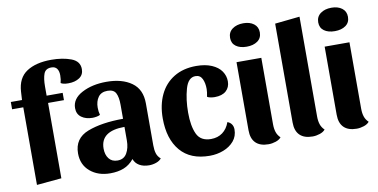

<svg xmlns="http://www.w3.org/2000/svg" viewBox="-73 -941 2300 1167"><g transform="rotate(-10 1077.5 -357.0)"><path d="M3 -465V-510H72L75 -561Q80 -645 137 -682.5Q194 -720 289 -720Q359 -720 411 -700.5Q463 -681 463 -632Q463 -597 436 -579Q409 -561 368 -561Q335 -561 321 -571Q327 -591 327 -618Q327 -644 316 -659Q305 -674 282 -674Q246 -674 235 -645Q224 -616 224 -566V-510H323V-465H225V0L72 14V-465Z M524 22Q449 22 400 -19.5Q351 -61 351 -131Q351 -224 438 -257.5Q525 -291 657 -291V-378Q657 -425 644 -450Q631 -475 593 -475Q554 -475 535.5 -449Q517 -423 517 -384Q517 -360 523 -339Q515 -334 501 -331.5Q487 -329 476 -329Q435 -329 408 -348.5Q381 -368 381 -405Q381 -463 444.5 -496.5Q508 -530 596 -530Q692 -530 751 -488Q810 -446 810 -359V-100Q810 -71 816.5 -50Q823 -29 841 -14Q830 0 808.5 7.5Q787 15 765 15Q729 15 704.5 0.5Q680 -14 671 -40Q643 -6 607 8Q571 22 524 22ZM657 -157V-241Q509 -241 509 -133Q509 -95 527.5 -71Q546 -47 581 -47Q620 -47 638.5 -79Q657 -111 657 -157Z M1053 -259Q1053 -176 1076 -126.5Q1099 -77 1163 -77Q1205 -77 1234.5 -99Q1264 -121 1278 -161Q1295 -155 1304 -141.5Q1313 -128 1313 -110Q1313 -68 1288 -38.5Q1263 -9 1223 6.5Q1183 22 1138 22Q1019 22 957 -51Q895 -124 895 -251Q895 -334 925 -397Q955 -460 1012.5 -495Q1070 -530 1150 -530Q1206 -530 1245.5 -513Q1285 -496 1304.5 -467.5Q1324 -439 1324 -405Q1324 -368 1299.5 -346Q1275 -324 1229 -324Q1217 -324 1203.5 -326.5Q1190 -329 1183 -334Q1189 -364 1189 -381Q1189 -419 1176.5 -444.5Q1164 -470 1135 -470Q1090 -470 1071.5 -404.5Q1053 -339 1053 -259Z M1567 -664Q1567 -629 1541 -610.5Q1515 -592 1474 -592Q1433 -592 1408 -610Q1383 -628 1383 -662Q1383 -697 1409.5 -716.5Q1436 -736 1477 -736Q1517 -736 1542 -717Q1567 -698 1567 -664ZM1580 -14Q1569 0 1546.5 7.5Q1524 15 1502 15Q1450 15 1423 -11.5Q1396 -38 1396 -90V-510H1549V-100Q1549 -72 1556 -51Q1563 -30 1580 -14Z M1852 -14Q1841 0 1818.5 7.5Q1796 15 1774 15Q1722 15 1695 -11.5Q1668 -38 1668 -90V-700L1821 -716V-100Q1821 -72 1828 -51Q1835 -30 1852 -14Z M2111 -664Q2111 -629 2085 -610.5Q2059 -592 2018 -592Q1977 -592 1952 -610Q1927 -628 1927 -662Q1927 -697 1953.5 -716.5Q1980 -736 2021 -736Q2061 -736 2086 -717Q2111 -698 2111 -664ZM2124 -14Q2113 0 2090.5 7.5Q2068 15 2046 15Q1994 15 1967 -11.5Q1940 -38 1940 -90V-510H2093V-100Q2093 -72 2100 -51Q2107 -30 2124 -14Z"/></g></svg>

Font: Sansita
Style: Bold
Weight: 700
Designer: Pablo Cosgaya
Foundry: Omnibus-Type
Version: Version 1.006